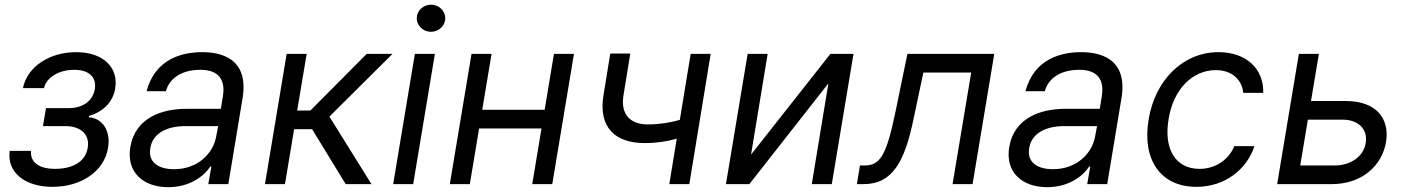

<svg xmlns="http://www.w3.org/2000/svg" viewBox="-20 -771 5891 804"><path d="M110.1 -139.2H20.6C8.2 -49.7 83.8 11.4 199.6 11.4C319.2 11.4 416.2 -52.6 432.5 -152C443.9 -220.2 412.3 -275.6 351.6 -279.8L353 -285.5C407 -301.5 452.4 -339.1 462.4 -400.6C476.9 -486.9 413.7 -552.6 299 -552.6C185 -552.6 93.8 -490.1 76 -402H164.1C174.4 -447.1 226.9 -478.7 290.5 -478.7C354.4 -478.7 384.9 -446.4 377.1 -397.7C369.3 -352.3 332.4 -318.2 266.3 -318.2H172.6L159.8 -242.9H253.6C320 -242.9 356.5 -206.3 347.3 -152C337.4 -89.8 278.1 -63.9 210.9 -63.9C145.2 -63.9 105.5 -89.8 110.1 -139.2Z M684.7 12.8C779.8 12.8 838.1 -38.4 860.8 -73.9H865.1L852.3 0H936.1L995.7 -359.4C1024.5 -532.7 896.3 -552.6 826.7 -552.6C744.3 -552.6 630 -525.6 593.8 -389.2H674.7C689.6 -443.2 740.1 -478.7 819.6 -478.7C896.3 -478.7 924.4 -436.4 913.4 -367.9L904.8 -315.3H760.7C659.8 -315.3 546.9 -279.8 525.6 -154.8C508.5 -48.3 581 12.8 684.7 12.8ZM609.4 -150.6C619.3 -214.5 681.1 -242.9 755.7 -242.9H893.5L884.9 -197.4C871.8 -128.2 808.2 -62.5 708.8 -62.5C642 -62.5 599.4 -92.3 609.4 -150.6Z M1089.5 0H1173.3L1211.6 -230.1H1286.9L1427.6 0H1535.5L1359.4 -282.7L1623.6 -545.5H1515.6L1279.8 -308.2H1224.4L1264.2 -545.5H1180.4Z M1626.4 0H1710.2L1801.1 -545.5H1717.3ZM1725.1 -694.6C1725.1 -663.4 1752.1 -637.8 1784.8 -637.8C1817.5 -637.8 1844.5 -663.4 1844.5 -694.6C1844.5 -725.9 1817.5 -751.4 1784.8 -751.4C1752.1 -751.4 1725.1 -725.9 1725.1 -694.6Z M2038.4 -545.5H1954.5L1863.6 0H1947.4L1986.2 -233H2247.5L2208.8 0H2292.6L2383.5 -545.5H2299.7L2260.7 -311.1H1999.3Z M2956 -545.5H2872.2L2826.7 -268.8C2784.1 -257.1 2741.5 -250 2691.8 -250C2623.2 -250 2577.1 -288.4 2590.9 -372.2L2619.3 -546.9H2535.5L2507.1 -372.2C2485.1 -238.6 2555 -171.9 2679 -171.9C2730.1 -171.9 2772.4 -178.6 2813.9 -190.3L2782.7 0H2866.5Z M3125 -123.6 3194.6 -545.5H3110.8L3019.9 0H3117.9L3448.9 -421.9L3379.3 0H3463.1L3554 -545.5H3457.4Z M3568.2 0H3596.6C3717.3 0 3768.5 -93.8 3805.4 -272.7L3846.6 -467.3H4046.9L3968.8 0H4052.6L4143.5 -545.5H3779.8L3730.1 -304C3691.8 -120.7 3666.2 -78.1 3600.9 -78.1H3581Z M4365.1 12.8C4460.2 12.8 4518.5 -38.4 4541.2 -73.9H4545.5L4532.7 0H4616.5L4676.1 -359.4C4704.9 -532.7 4576.7 -552.6 4507.1 -552.6C4424.7 -552.6 4310.4 -525.6 4274.1 -389.2H4355.1C4370 -443.2 4420.5 -478.7 4500 -478.7C4576.7 -478.7 4604.8 -436.4 4593.8 -367.9L4585.2 -315.3H4441.1C4340.2 -315.3 4227.3 -279.8 4206 -154.8C4188.9 -48.3 4261.4 12.8 4365.1 12.8ZM4289.8 -150.6C4299.7 -214.5 4361.5 -242.9 4436.1 -242.9H4573.9L4565.3 -197.4C4552.2 -128.2 4488.6 -62.5 4389.2 -62.5C4322.4 -62.5 4279.8 -92.3 4289.8 -150.6Z M4990.1 11.4C5110.4 11.4 5201.3 -62.5 5233 -159.1H5149.1C5123.2 -99.4 5067.8 -63.9 5002.8 -63.9C4903.1 -63.9 4851.9 -146.3 4873.6 -272.7C4893.1 -396.3 4972.7 -477.3 5071 -477.3C5144.5 -477.3 5181.5 -431.8 5186.1 -382.1H5269.9C5272.4 -484.4 5197.1 -552.6 5082.4 -552.6C4934.3 -552.6 4816.4 -436.1 4789.8 -269.9C4762.4 -106.5 4836.3 11.4 4990.1 11.4Z M5328.1 0H5556.8C5684.7 0 5767 -78.1 5784.1 -176.1C5799.7 -275.6 5742.9 -348 5615.1 -348H5469.8L5502.8 -545.5H5419ZM5424.7 -78.1 5456.7 -269.9H5602.3C5667.6 -269.9 5708.8 -230.1 5698.9 -171.9C5690.3 -116.5 5636.4 -78.1 5569.6 -78.1Z"/></svg>

Font: Margiela Sans
Style: Italic
Weight: 400
Italic angle: -9.39999°
Designer: Stefan Endress, Andreas Faust
Version: Version 1.100;FEAKit 1.0